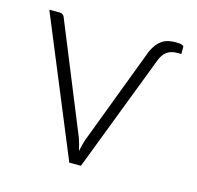

<svg xmlns="http://www.w3.org/2000/svg" viewBox="-81 -586 686 670"><g transform="rotate(15 262.5 -251.0)"><path d="M386 -430Q394 -453 404 -467.2Q414 -481.5 425.5 -489.2Q437 -497 449.5 -499.5Q462 -502 475.5 -502Q491.5 -502 497.8 -499.2Q504 -496.5 504 -494V-467.5H490.5Q466.5 -467.5 452 -457Q437.5 -446.5 428.5 -422.5L266.5 0H224.5L19 -497.5H56.5Q63.5 -497.5 68 -493.8Q72.5 -490 74 -485.5L234 -93Q238 -81.5 241 -70.5Q244 -59.5 246.5 -48Q249 -59.5 251.8 -70.5Q254.5 -81.5 258.5 -93Z"/></g></svg>

Font: Lato 2
Style: Regular
Weight: 300
Designer: Lukasz Dziedzic with Adam Twardoch and Botio Nikoltchev
Foundry: tyPoland Lukasz Dziedzic
Version: Version 2.015; 2015-08-06; http://www.latofonts.com/